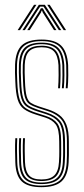

<svg xmlns="http://www.w3.org/2000/svg" viewBox="-20 -770 347 796"><path d="M151.5 6Q95.2 6 70.1 -18.1Q45 -42.2 43.5 -98Q43 -122 42.5 -144.4Q42 -166.8 43.5 -197H51.5Q50 -165.2 50.5 -143Q51 -120.8 51.5 -98.2Q53 -46.2 75.9 -23.4Q98.8 -0.5 151.5 -0.5Q203.8 -0.5 228.8 -22.5Q253.8 -44.5 256.5 -97.2Q257.5 -114.2 257.6 -126.6Q257.8 -139 257.6 -151.8Q257.5 -164.5 257.5 -183Q257.5 -241 238.9 -268.5Q220.2 -296 176.2 -310L138.2 -322.2Q115.2 -329.8 102 -338.6Q88.8 -347.5 82.9 -368.5Q77 -389.5 75.5 -433.2Q74.8 -455.5 74.2 -469Q73.8 -482.5 74.5 -500.8Q76.2 -543.5 94.4 -562Q112.5 -580.5 152.5 -580.5Q191.5 -580.5 209.6 -561.8Q227.8 -543 230.5 -499.8Q231.2 -488.5 231 -458.6Q230.8 -428.8 228.8 -404H220.8Q222.8 -428.5 223 -458.4Q223.2 -488.2 222.5 -499.8Q220 -539.5 203.8 -556.8Q187.5 -574 152.5 -574Q117 -574 100.5 -557Q84 -540 82.5 -501Q81.8 -482.8 82.2 -469.1Q82.8 -455.5 83.5 -433Q85 -391 90.4 -371.2Q95.8 -351.5 107.8 -343.6Q119.8 -335.8 140.5 -329L178.5 -316.8Q206.5 -307.8 225.9 -293.2Q245.2 -278.8 255.4 -252.8Q265.5 -226.8 265.5 -183Q265.5 -164.8 265.6 -151.9Q265.8 -139 265.6 -126.5Q265.5 -114 264.5 -97Q261.5 -42 235.2 -18Q209 6 151.5 6ZM151.5 -6.8Q103.5 -6.8 82.1 -28.1Q60.8 -49.5 59.5 -98.5Q58.8 -123 58.4 -144.9Q58 -166.8 59.5 -197H67.5Q66.2 -168 66.5 -146.1Q66.8 -124.2 67.5 -98.5Q68.8 -53.2 88 -33.2Q107.2 -13.2 151.5 -13.2Q196.5 -13.2 217.2 -32.9Q238 -52.5 240.5 -97.8Q242 -123.8 241.8 -141.6Q241.5 -159.5 241.5 -183Q241.5 -240.5 223.9 -263Q206.2 -285.5 171.8 -296.5L133.2 -308.8Q107.5 -317 91.9 -327.2Q76.2 -337.5 68.8 -361Q61.2 -384.5 59.5 -432.5Q58.8 -453.2 58.2 -469Q57.8 -484.8 58.5 -501.5Q60.5 -550.8 82.4 -572Q104.2 -593.2 152.5 -593.2Q199.8 -593.2 221.5 -571.5Q243.2 -549.8 246.5 -499.8Q247.2 -488.5 247 -458.1Q246.8 -427.8 244.5 -404H236.5Q238.8 -428 239 -458.6Q239.2 -489.2 238.5 -500Q235.2 -548.2 214.5 -567.5Q193.8 -586.8 152.5 -586.8Q108.5 -586.8 88.5 -566.9Q68.5 -547 66.5 -501.5Q65.8 -483.2 66.2 -469.8Q66.8 -456.2 67.5 -432.5Q69 -386.8 75.8 -364.6Q82.5 -342.5 97 -333Q111.5 -323.5 135.8 -315.5L174 -303.2Q211.2 -291.2 230.4 -267.1Q249.5 -243 249.5 -183Q249.5 -153.5 249.8 -138.6Q250 -123.8 248.5 -97.8Q246 -49 223.4 -27.9Q200.8 -6.8 151.5 -6.8ZM151.5 -19.5Q112 -19.5 94.4 -38Q76.8 -56.5 75.5 -99Q75 -119.8 74.5 -142.9Q74 -166 75.5 -197H83.5Q82 -164.5 82.5 -143Q83 -121.5 83.5 -99Q84.8 -60.8 100 -43.4Q115.2 -26 151.5 -26Q188 -26 205.2 -42.9Q222.5 -59.8 224.5 -98.2Q226 -124.5 225.8 -141.8Q225.5 -159 225.5 -183Q225.5 -234.8 211 -254.1Q196.5 -273.5 167.2 -282.8L128.5 -295Q97.2 -304.8 79.2 -318Q61.2 -331.2 53.2 -357.4Q45.2 -383.5 43.5 -432Q42.8 -452.8 42.2 -469Q41.8 -485.2 42.5 -502Q44.8 -557.8 70.2 -581.9Q95.8 -606 152.5 -606Q207.5 -606 233.1 -581.4Q258.8 -556.8 262.5 -500Q263.2 -488.8 263 -458.1Q262.8 -427.5 260.5 -404H252.5Q254.8 -427.8 255 -458.2Q255.2 -488.8 254.5 -500Q251 -553.2 227.4 -576.4Q203.8 -599.5 152.5 -599.5Q100.5 -599.5 76.5 -577Q52.5 -554.5 50.5 -501.8Q49.8 -483.5 50.2 -469.4Q50.8 -455.2 51.5 -432.2Q53.2 -382.8 61.5 -357.9Q69.8 -333 86.6 -321.8Q103.5 -310.5 131 -301.8L169.5 -289.5Q202.2 -279.2 217.9 -258Q233.5 -236.8 233.5 -183Q233.5 -164.5 233.6 -152.6Q233.8 -140.8 233.6 -129Q233.5 -117.2 232.5 -98.8Q230.2 -56.5 211.4 -38Q192.5 -19.5 151.5 -19.5ZM53 -645 121 -750H131L63 -645ZM73 -645 141 -750H166L234 -645H224L170.5 -727.5L160.5 -742.5H146.5L136.2 -727.5L83 -645ZM93 -645 142.8 -722.8 149.5 -735.8H157.5L164.5 -722.8L214 -645H204L157.2 -718.2L154.5 -726H152.5L149.8 -718.2L103 -645ZM244 -645 176 -750H186L254 -645Z"/></svg>

Font: Big Shoulders Inline Text SC Thin
Style: Regular
Weight: 100
Designer: Patric King
Foundry: XO Type Co
Version: Version 2.002